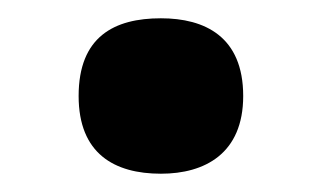

<svg xmlns="http://www.w3.org/2000/svg" viewBox="-20 -459 352 210"><path d="M156 -269C204 -269 246 -291 246 -354C246 -419 204 -439 156 -439C105 -439 66 -419 66 -354C66 -291 105 -269 156 -269Z"/></svg>

Font: Noto Serif Malayalam ExtraBold
Style: Regular
Weight: 800
Designer: Indian type Foundry, Jelle Bosma, Monotype Design Team
Foundry: Monotype Imaging Inc.
Version: Version 2.104